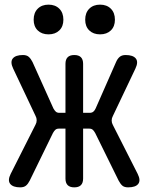

<svg xmlns="http://www.w3.org/2000/svg" viewBox="-20 -797 640 827"><path d="M108 -19Q101 -5 92 2.5Q83 10 67 10Q36 10 24 -5Q12 -20 26 -48L133 -260Q138 -269 138 -279Q138 -289 133 -298L37 -501Q23 -530 35 -545Q47 -560 79 -560Q95 -560 104 -552Q113 -544 120 -530L210 -330Q215 -321 220.5 -316Q226 -311 236 -311H262V-522Q262 -541 271.5 -550.5Q281 -560 300 -560Q319 -560 328.5 -550.5Q338 -541 338 -522V-311H366Q376 -311 382 -316Q388 -321 392 -330L480 -530Q486 -544 495.5 -552Q505 -560 521 -560Q553 -560 565 -545Q577 -530 563 -501L466 -297Q461 -288 461 -278Q461 -268 466 -259L573 -48Q587 -20 575.5 -5Q564 10 532 10Q516 10 507.5 3Q499 -4 491 -19L390 -224Q385 -233 379.5 -238Q374 -243 364 -243H338V-28Q338 -9 328.5 0.5Q319 10 300 10Q281 10 271.5 0.5Q262 -9 262 -28V-243H234Q224 -243 218.5 -238Q213 -233 208 -224ZM411 -649Q382 -649 364.5 -666Q347 -683 347 -712Q347 -742 364.5 -759.5Q382 -777 411 -777Q440 -777 457.5 -759.5Q475 -742 475 -712Q475 -683 457.5 -666Q440 -649 411 -649ZM189 -649Q160 -649 142.5 -666Q125 -683 125 -712Q125 -742 142.5 -759.5Q160 -777 189 -777Q218 -777 235.5 -759.5Q253 -742 253 -712Q253 -683 235.5 -666Q218 -649 189 -649Z"/></svg>

Font: Maple Mono
Style: Regular
Weight: 400
Monospace: yes
Designer: subframe7536
Version: Version 7.300